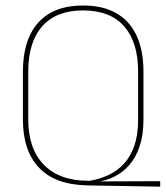

<svg xmlns="http://www.w3.org/2000/svg" viewBox="-20 -668 607 700"><path d="M564 -7.5V12.5L301 8Q182 6 122.8 -56Q63.5 -118 63.5 -232.5V-406.5Q63.5 -523.5 119.8 -585.8Q176 -648 283 -648Q354.5 -648 403.5 -620.2Q452.5 -592.5 477.8 -538.5Q503 -484.5 503 -406.5V-231.5Q503 -176 489.2 -135Q475.5 -94 451.5 -66.5Q427.5 -39 396.5 -23.8Q365.5 -8.5 331 -4.5L322 -6.5ZM301 -9H308.5Q345 -15.5 376.8 -30.5Q408.5 -45.5 432.5 -71.8Q456.5 -98 470 -137.2Q483.5 -176.5 483.5 -231.5V-407Q483.5 -514.5 432.5 -572.2Q381.5 -630 283 -630Q185 -630 134 -572.2Q83 -514.5 83 -407V-232.5Q83 -126 139.8 -67.5Q196.5 -9 301 -9Z"/></svg>

Font: Anek Devanagari Thin
Style: Regular
Weight: 250
Designer: Kailash Malviya (Devanagari) & Yesha Goshar (Latin)
Foundry: Ek Type
Version: Version 1.003